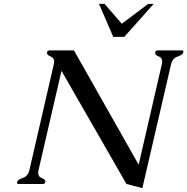

<svg xmlns="http://www.w3.org/2000/svg" viewBox="-20 -944 961 985"><path d="M487.8 -924.3H516.1L605 -822.3L740.7 -924.3H768.6L617.7 -754.9H561ZM691.4 -99.1 810.1 -613.8Q812 -621.6 812 -628.4Q812 -647.5 795.4 -653.8Q775.4 -661.6 775.9 -672.4Q775.9 -673.8 775.9 -675.3Q778.3 -685.5 788.1 -685.5H912.6Q920.9 -685.5 920.9 -678.7Q920.9 -677.2 920.4 -675.3Q917.5 -662.6 891.1 -653.8Q864.7 -645 857.4 -613.8L710.4 21L628.9 0L295.4 -580.6L177.7 -71.3Q175.8 -63.5 175.8 -57.6Q175.8 -38.1 192.9 -31.2Q212.9 -23.4 212.4 -13.2Q212.4 -11.7 212.4 -10.3Q210 0 199.7 0H75.7Q67.4 0 67.4 -6.8Q67.4 -8.3 67.9 -10.3Q70.8 -22.5 97.2 -31.2Q123.5 -40 130.9 -71.3L255.9 -613.8Q257.8 -621.6 257.8 -627.4Q257.8 -647 240.7 -653.8Q220.7 -661.6 221.2 -672.4Q221.2 -673.8 221.2 -675.3Q223.6 -685.5 233.9 -685.5H359.4Z"/></svg>

Font: Caudex
Style: Italic
Weight: 400
Italic angle: -13°
Version: Version 1.04